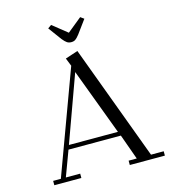

<svg xmlns="http://www.w3.org/2000/svg" viewBox="-128 -1001 993 1105"><g transform="rotate(-15 368.5 -448.0)"><path d="M58.1 0V-25.9H104L330.1 -639.2L311 -687L386.2 -711.9L641.1 -25.9H716.8V0H507.8V-25.9H556.2L502 -176.8H189.9L133.8 -25.9H219.2V0ZM199.2 -202.1H491.2L342.8 -598.1ZM257.8 -880.9 278.8 -896 366.2 -826.2 452.1 -896 473.1 -880.9 415 -801.8Q400.4 -783.2 390.6 -776.6Q380.9 -770 366.2 -770Q351.6 -770 341.1 -776.9Q330.6 -783.7 315.9 -801.8Z"/></g></svg>

Font: Dehuti
Style: Book
Weight: 400
Version: Version 1.2